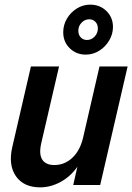

<svg xmlns="http://www.w3.org/2000/svg" viewBox="-20 -796 569 826"><path d="M153 10Q82 10 48.5 -38Q15 -86 33 -164L113 -510H234L157 -178Q147 -132 162 -109Q177 -86 214 -86Q258 -86 291.5 -117.5Q325 -149 338 -206L408 -510H529L411 0H295L313 -79Q284 -37 241 -13.5Q198 10 153 10ZM349 -561Q308 -561 280 -588.5Q252 -616 252 -657Q252 -689 268 -716Q284 -743 310.5 -759.5Q337 -776 368 -776Q410 -776 438 -748.5Q466 -721 466 -680Q466 -649 449.5 -621.5Q433 -594 406.5 -577.5Q380 -561 349 -561ZM354 -624Q373 -624 387 -638.5Q401 -653 401 -674Q401 -691 390.5 -702Q380 -713 364 -713Q345 -713 331 -698.5Q317 -684 317 -664Q317 -646 327.5 -635Q338 -624 354 -624Z"/></svg>

Font: Instrument Sans SemiCondensed SemiBold Italic
Style: Regular
Weight: 600
Width: 4
Italic angle: -13°
Designer: Rodrigo Fuenzalida
Foundry: fragTYPE
Version: Version 1.000; ttfautohint (v1.8.4.7-5d5b);gftools[0.9.28]